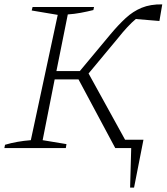

<svg xmlns="http://www.w3.org/2000/svg" viewBox="-23 -677 763 878"><path d="M-3 0 0 -15Q54 -31 118 -36L241 -609L122 -629L126 -645H407L404 -631Q376 -624 346.5 -618.5Q317 -613 287 -611L235 -352H342L482 -520Q518 -563 551.5 -594Q585 -625 625 -641.5Q665 -658 719 -657L706 -581L598 -590Q580 -575 559.5 -553Q539 -531 516 -502L382 -341L549 -38H633L590 181H572L577 0H504L336 -314H227L172 -36L281 -18L278 0Z"/></svg>

Font: Piazzolla ExtraLight
Style: Italic
Weight: 200
Italic angle: -11.3°
Designer: Juan Pablo del Peral
Foundry: Huerta Tipografica
Version: Version 1.330